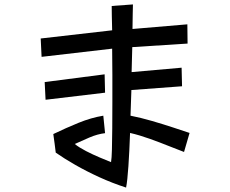

<svg xmlns="http://www.w3.org/2000/svg" viewBox="-20 -787 1040 868"><path d="M812 -100Q785 -110 744 -126.5Q703 -143 657 -159.5Q611 -176 568 -186Q565 -102 560.5 -35.5Q556 31 550 61Q488 41 429 14Q370 -13 319.5 -42Q269 -71 232 -97Q232 -97 230.5 -109Q229 -121 227 -137Q225 -153 223 -166Q221 -179 221 -181Q277 -208 334.5 -231.5Q392 -255 447 -264L455 -185Q421 -181 384.5 -165.5Q348 -150 318 -136Q338 -120 369 -104Q400 -88 431 -75Q462 -62 482 -54Q485 -71 486 -111Q487 -151 487.5 -206.5Q488 -262 488 -325Q488 -386 488 -448.5Q488 -511 487 -567L168 -530L164 -613L487 -650Q486 -688 485.5 -717Q485 -746 485 -760L581 -767Q580 -752 580 -723Q580 -694 579 -656L827 -677L828 -590L578 -574Q577 -548 576.5 -519Q576 -490 575 -461L801 -481L803 -397L574 -380Q573 -351 572 -322Q571 -293 570 -264Q616 -255 666 -240.5Q716 -226 761.5 -211Q807 -196 837 -186ZM182 -416 453 -451 455 -368 186 -336Z"/></svg>

Font: Stick
Style: Regular
Weight: 400
Designer: Fontworks Inc.
Foundry: Fontworks Inc.
Version: Version 1.100